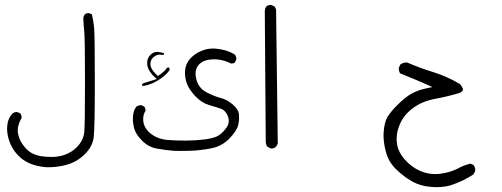

<svg xmlns="http://www.w3.org/2000/svg" viewBox="-20 -443 2040 781"><path d="M8.8 79.6Q8.8 107.4 19.5 135.3Q35.2 176.8 71.3 204.6Q87.9 216.8 105.5 223.6Q132.8 233.9 163.6 236.8Q169.9 237.3 175.8 237.3Q216.8 237.3 253.4 226.6Q295.4 214.4 326.7 182.6Q356.9 151.4 361.3 114.7Q365.7 75.7 365.7 -106.9Q365.7 -289.6 363.3 -322.8Q360.8 -356 353.5 -384.8L343.3 -389.2Q341.8 -389.6 339.8 -389.6Q330.6 -389.6 325.2 -384.8Q319.8 -378.4 318.8 -370.1Q319.8 -341.3 322.8 -313Q325.7 -284.7 325.7 -111.3Q325.7 62 322.8 93.8Q319.3 128.9 292 156.2Q272.5 175.3 247.3 185.1Q222.2 194.8 195.8 195.3Q192.4 195.3 186 195.3Q167.5 195.3 147.9 192.4Q128.4 189.5 109.9 180.2Q91.3 170.4 74 147Q56.6 123.5 52.7 96.2Q52.2 91.8 52.2 87.4Q52.2 64 67.9 36.6Q67.9 36.1 67.9 35.6Q67.9 25.4 63 18.6L51.3 13.2Q49.8 12.7 48.3 12.7Q37.6 12.7 30.3 19.5Q11.2 40 9.3 70.8Q8.8 75.2 8.8 79.6Z M669.4 -157.2Q669.9 -159.7 669.9 -160.6Q669.9 -161.6 669.9 -163.1Q669.4 -166 666.5 -168.9L659.2 -167.5Q652.8 -154.8 627.9 -137.7L622.1 -133.8Q615.7 -140.1 614.3 -141.6Q604 -151.9 598.6 -160.6Q591.8 -171.9 591.8 -183.1Q591.8 -199.2 604 -210Q616.2 -220.7 629.4 -220.7Q632.8 -220.7 635.5 -220.2Q638.2 -219.7 639.2 -219.7Q640.1 -219.7 641.1 -219.7Q644.5 -219.7 647.5 -221.7L647 -226.6Q635.7 -230.5 621.1 -231.9Q619.6 -231.9 618.2 -231.9Q604 -231.9 591.8 -219.7Q578.6 -206.5 578.6 -187.5Q578.6 -171.4 586.4 -157.7Q595.2 -142.1 607.4 -130.9L617.7 -121.6L562 -104L557.6 -99.6L559.1 -92.8Q601.1 -98.6 638.7 -127Q656.7 -140.1 669.4 -157.2ZM520.5 39.6Q520.5 59.1 525.9 79.6Q532.7 104 558.3 129.6Q584 155.3 617.7 161.4Q651.4 167.5 686 170.4Q698.2 170.9 714.4 170.9Q730.5 170.9 751.5 170.4Q792 169.4 838.4 160.6Q882.3 152.3 913.6 120.1Q944.3 87.9 949.2 64.5Q952.6 48.3 952.6 37.6Q952.6 26.9 951.7 19.5Q949.2 1.5 926.3 -18.3Q903.3 -38.1 879.4 -43.9Q852.5 -50.8 821.3 -66.9Q787.6 -84 778.8 -120.1Q775.4 -132.8 775.4 -144Q775.4 -166 790 -181.2Q805.7 -196.8 830.1 -200.2Q841.3 -201.7 853.5 -201.7Q865.7 -201.7 877.4 -199.2Q900.4 -194.8 918.5 -185.1Q920.4 -184.6 922.9 -184.6Q929.7 -184.6 935.5 -189L940.9 -200.7Q941.4 -202.1 941.4 -205.1Q941.4 -208 939.9 -212.4Q938.5 -216.8 935.1 -221.2Q909.2 -236.8 880.9 -241.7Q860.8 -245.6 848.9 -245.6Q836.9 -245.6 825.7 -243.9Q814.5 -242.2 800.3 -236.3Q772.5 -225.6 753.4 -204.1Q734.9 -183.1 732.9 -156.7Q732.4 -151.9 732.4 -147Q732.4 -125 739.7 -104.5Q748.5 -79.6 773.9 -52.2Q799.3 -24.9 831.1 -15.6Q864.7 -5.9 880.4 0Q898.9 7.3 907.7 31.7Q910.6 40 910.6 48.3Q910.6 64.9 898.4 80.1Q882.3 101.1 865.7 110.1Q849.1 119.1 814 124Q774.4 128.9 735.8 128.9Q697.3 128.9 663.6 126.5Q614.3 122.6 584.5 92.8Q565.9 74.2 563 51.8Q562.5 46.4 562.5 41.5Q562.5 22 571.8 7.8Q571.8 7.8 571.8 7.3Q571.8 -2.9 566.9 -9.3L555.2 -15.1Q554.7 -15.1 554.2 -15.1Q543 -15.1 535.2 -9.8Q522.5 5.9 521 28.8Q520.5 34.2 520.5 39.6Z M1084 161.1Q1094.7 161.1 1103 153.8L1109.9 141.6L1103 -404.3L1097.2 -416.5L1084.5 -422.4Q1082.5 -422.9 1081.1 -422.9Q1079.6 -422.9 1077.6 -422.6Q1075.7 -422.4 1072.8 -421.9Q1067.9 -420.4 1063.5 -417Q1058.1 -409.7 1057.1 -399.9L1061 131.8Q1061 144.5 1067.9 154.3L1081.5 160.6Q1082.5 161.1 1084 161.1Z M1730.5 316.9Q1743.7 318.4 1752 318.4Q1775.9 318.4 1792.7 315.4Q1809.6 312.5 1823.7 307.1Q1867.2 291.5 1905.8 266.6L1912.6 253.4Q1913.1 251.5 1913.1 250Q1913.1 237.8 1906.7 228.5L1893.6 222.7Q1866.7 229 1841.8 242.7Q1813 257.8 1771.5 263.7Q1760.7 265.1 1750 265.1Q1719.2 265.1 1689.5 252.4Q1652.3 236.3 1624.5 203.6Q1596.2 170.4 1593.8 132.3Q1593.3 127.4 1593.3 122.6Q1593.3 90.3 1607.9 59.1Q1624 22.9 1660.9 -4.2Q1697.8 -31.2 1750.5 -41Q1803.2 -50.8 1852.5 -65.9Q1863.3 -73.7 1863.3 -79.1Q1863.3 -80.1 1863.3 -81.1Q1859.9 -90.8 1851.1 -101.1Q1795.9 -133.3 1742.2 -149.7Q1688.5 -166 1635.7 -189Q1635.3 -189 1634.8 -189Q1620.1 -189 1608.9 -181.2L1602.1 -167Q1602.1 -166 1602.1 -165.5Q1602.1 -152.3 1607.9 -144.5L1659.2 -123.5Q1687 -112.3 1738.8 -88.9L1713.9 -83.5Q1682.6 -77.1 1656.7 -63.5Q1629.9 -49.3 1596.7 -16.1Q1568.4 12.2 1556.4 32.2Q1544.4 52.2 1541 89.4Q1540 97.7 1540 107.4Q1540 136.7 1548.8 170.9Q1559.1 214.4 1591.1 245.4Q1623 276.4 1657.2 295.4Q1690.9 314 1730.5 316.9Z"/></svg>

Font: NaikaiFont
Style: Light
Weight: 300
Version: Version 1.89